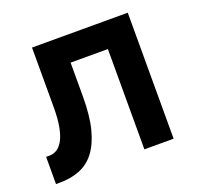

<svg xmlns="http://www.w3.org/2000/svg" viewBox="-96 -603 737 716"><g transform="rotate(-20 272.5 -245.5)"><path d="M10 -99H25Q38 -99 51.5 -106.5Q65 -114 76 -132.5Q87 -151 93.5 -183Q100 -215 100 -264V-500H480V0H364V-398H216V-264Q216 -187 202.5 -135Q189 -83 164.5 -51Q140 -19 104.5 -5Q69 9 25 9H10Z"/></g></svg>

Font: Retni Sans
Style: Bold
Weight: 700
Designer: Vitaly Kuzmin
Foundry: ParaType Ltd.
Version: Version 1.00;March 2, 2019;FontCreator 11.5.0.2425 64-bit; t